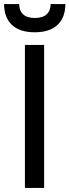

<svg xmlns="http://www.w3.org/2000/svg" viewBox="-34 -920 340 940"><path d="M88 -700H182V0H88ZM136 -762Q62 -762 24 -798.5Q-14 -835 -14 -900H60Q60 -868 79 -850Q98 -832 136 -832Q175 -832 194.5 -850Q214 -868 214 -900H286Q286 -835 248 -798.5Q210 -762 136 -762Z"/></svg>

Font: Retni Sans Medium
Style: Regular
Weight: 500
Designer: Vitaly Kuzmin
Foundry: ParaType Ltd.
Version: Version 1.00;March 2, 2019;FontCreator 11.5.0.2425 64-bit; t